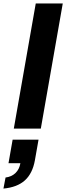

<svg xmlns="http://www.w3.org/2000/svg" viewBox="-57 -744 383 1111"><path d="M22.9 0 149.9 -724.1H306.2L179.2 0ZM-37.1 347.2 -24.9 283.2Q10.3 278.8 32.7 257.1Q55.2 235.4 61 200.2H-7.8L16.1 64H166L145 183.1Q131.3 259.8 86.9 299.8Q42.5 339.8 -37.1 347.2Z"/></svg>

Font: Archivo Expanded
Style: Bold Italic
Weight: 700
Width: 7
Italic angle: -10°
Designer: Hector Gatti
Foundry: Omnibus-Type
Version: Version 2.001